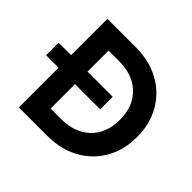

<svg xmlns="http://www.w3.org/2000/svg" viewBox="-168 -887 1073 1073"><g transform="rotate(45 369.0 -350.0)"><path d="M10 -314V-413H437.5V-314ZM108.5 0V-700H334.5Q440 -700 521 -655.5Q602 -611 647.5 -532Q693 -453 693 -349.5Q693 -272.5 667 -208.2Q641 -144 593.2 -97.5Q545.5 -51 479.8 -25.5Q414 0 334.5 0ZM238.5 -121H322.5Q375 -121 418 -136.5Q461 -152 492.2 -181.5Q523.5 -211 540.2 -253.5Q557 -296 557 -349.5Q557 -422 527.8 -473.2Q498.5 -524.5 445.8 -551.8Q393 -579 322.5 -579H238.5Z"/></g></svg>

Font: Geologica Medium
Style: Regular
Weight: 500
Designer: Sindre Bremnes, Frode Helland
Foundry: Monokrom Skriftforlag AS
Version: Version 1.010;gftools[0.9.28]